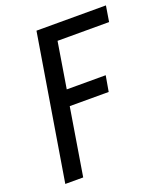

<svg xmlns="http://www.w3.org/2000/svg" viewBox="-136 -826 783 917"><g transform="rotate(-20 255.5 -367.5)"><path d="M37 0 158 -735H511L498 -655H236L198 -422H396L382 -342H184L128 0Z"/></g></svg>

Font: Iosevka Medium
Style: Italic
Weight: 500
Italic angle: -9°
Monospace: yes
Designer: Belleve Invis
Foundry: Belleve Invis
Version: Version 32.5.0; ttfautohint (v1.8.4)